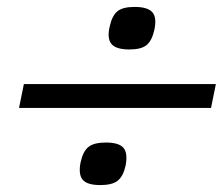

<svg xmlns="http://www.w3.org/2000/svg" viewBox="-20 -678 644 555"><path d="M354 -535Q316 -535 302.5 -550.5Q289 -566 297 -601Q304 -633 319.5 -645.5Q335 -658 369 -658Q407 -658 420.5 -642.5Q434 -627 426 -591Q419 -560 403.5 -547.5Q388 -535 354 -535ZM270 -143Q232 -143 219 -158.5Q206 -174 213 -209Q220 -241 236 -253.5Q252 -266 286 -266Q324 -266 337 -250.5Q350 -235 343 -199Q336 -168 320 -155.5Q304 -143 270 -143ZM35 -366 49 -435H604L590 -366Z"/></svg>

Font: Victor Mono
Style: Italic
Weight: 400
Italic angle: -12°
Monospace: yes
Designer: Rune Bjørnerås
Version: Version 1.561;gftools[0.9.30]